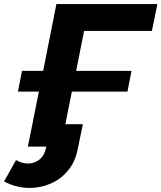

<svg xmlns="http://www.w3.org/2000/svg" viewBox="-66 -720 793 943"><path d="M71 0 125 -270H22L42 -372H146L211 -700H707L680 -568H347L308 -372H580L560 -270H287L255 -110H341L316 11Q304 74 268.5 117Q233 160 183.5 181.5Q134 203 80 203Q13 203 -46 171L13 66Q41 83 72 83Q104 83 128.5 63Q153 43 161 3L162 0Z"/></svg>

Font: Montserrat
Style: Bold Italic
Weight: 700
Italic angle: -11.3°
Designer: Julieta Ulanovsky
Foundry: Julieta Ulanovsky
Version: Version 9.000; ttfautohint (v1.8.4.7-5d5b)